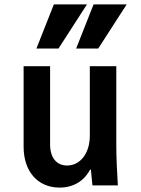

<svg xmlns="http://www.w3.org/2000/svg" viewBox="-20 -840 640 870"><path d="M507 -180V-540H387V-225C387 -146 344 -90 284 -90C236 -90 207 -126 207 -185V-540H87V-175C87 -63 151 10 250 10C312 10 360 -19 388 -71H392C394 -48 396 -25 399 0H514C510 -63 507 -129 507 -180ZM374 -820H224L145 -620H245ZM554 -820H404L325 -620H425Z"/></svg>

Font: CommitMono
Style: 700Regular
Weight: 700
Monospace: yes
Designer: Eigil Nikolajsen
Foundry: Eigil Nikolajsen
Version: Version 1.143